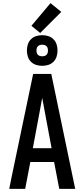

<svg xmlns="http://www.w3.org/2000/svg" viewBox="-20 -1208 540 1228"><path d="M39 0 53 -70 192 -735H308L461 0H359L326 -172H174L141 0ZM310 -260 267 -490Q263 -513 258.5 -536Q254 -559 250 -582Q246 -559 241.5 -536Q237 -513 233 -490L190 -260ZM250 -787Q230 -787 211 -793Q192 -799 178 -813Q164 -827 158 -846Q152 -865 152 -885Q152 -905 158 -924Q164 -943 178 -957Q192 -971 211 -977Q230 -983 250 -983Q270 -983 289 -977Q308 -971 322 -957Q336 -943 342 -924Q348 -905 348 -885Q348 -865 342 -846Q336 -827 322 -813Q308 -799 289 -793Q270 -787 250 -787ZM250 -848Q257 -848 264.5 -850Q272 -852 277.5 -857.5Q283 -863 285 -870.5Q287 -878 287 -885Q287 -892 285 -899.5Q283 -907 277.5 -912.5Q272 -918 264.5 -920Q257 -922 250 -922Q243 -922 235.5 -920Q228 -918 222.5 -912.5Q217 -907 215 -899.5Q213 -892 213 -885Q213 -878 215 -870.5Q217 -863 222.5 -857.5Q228 -852 235.5 -850Q243 -848 250 -848ZM237 -997 181 -1043 303 -1188 372 -1132Z"/></svg>

Font: Iosevka Semibold
Style: Regular
Weight: 600
Monospace: yes
Designer: Belleve Invis
Foundry: Belleve Invis
Version: Version 33.2.3; ttfautohint (v1.8.4)